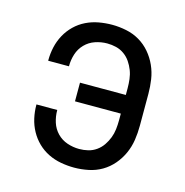

<svg xmlns="http://www.w3.org/2000/svg" viewBox="-85 -608 671 696"><g transform="rotate(15 250.0 -260.0)"><path d="M253 8Q228 8 203 3.5Q178 -1 155.5 -12Q133 -23 115 -40.5Q97 -58 85 -80Q73 -102 67.5 -126.5Q62 -151 62 -176V-178H140V-177Q140 -154 147 -132Q154 -110 170 -93.5Q186 -77 208 -69.5Q230 -62 253 -62Q270 -62 286.5 -66Q303 -70 317 -80Q331 -90 340.5 -104Q350 -118 356 -133.5Q362 -149 364 -166Q366 -183 366 -200V-225H194V-295H366V-320Q366 -337 364 -354Q362 -371 356 -386.5Q350 -402 340.5 -416Q331 -430 317 -440Q303 -450 286.5 -454Q270 -458 253 -458Q230 -458 208 -450.5Q186 -443 170 -426.5Q154 -410 147 -388Q140 -366 140 -343V-342H62V-344Q62 -369 67.5 -393.5Q73 -418 85 -440Q97 -462 115 -479.5Q133 -497 155.5 -508Q178 -519 203 -523.5Q228 -528 253 -528Q279 -528 306 -522.5Q333 -517 356 -503.5Q379 -490 396.5 -469.5Q414 -449 425 -424.5Q436 -400 440 -373.5Q444 -347 444 -320V-200Q444 -173 440 -146.5Q436 -120 425 -95.5Q414 -71 396.5 -50.5Q379 -30 356 -16.5Q333 -3 306 2.5Q279 8 253 8Z"/></g></svg>

Font: Iosevka Curly
Style: Regular
Weight: 400
Monospace: yes
Designer: Belleve Invis
Foundry: Belleve Invis
Version: Version 22.1.2; ttfautohint (v1.8.4)